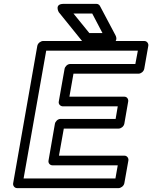

<svg xmlns="http://www.w3.org/2000/svg" viewBox="-20 -948 787 993"><path d="M578 -333H293C278 -333 266 -319 264 -308L231 -118C228 -103 240 -93 251 -93H589L577 -25H102L219 -686H693L680 -617H343C328 -617 316 -603 314 -592L284 -423C281 -408 294 -398 305 -398H589ZM594 -283C605 -283 620 -293 623 -308L643 -423C645 -434 638 -448 623 -448H339L360 -567H697C708 -567 723 -577 726 -592L747 -711C749 -722 741 -736 726 -736H203C192 -736 176 -726 173 -711L48 0C46 11 54 25 69 25H593C604 25 620 15 623 0L644 -118C646 -129 638 -143 623 -143H285L310 -283ZM510 -777H442L360 -878H457ZM550 -727C599 -727 577 -766 577 -766L497 -917C494 -923 487 -928 479 -928H309C259 -928 284 -885 284 -885L406 -734C409 -730 415 -727 422 -727Z"/></svg>

Font: Asimov
Style: WidOuIt
Weight: 500
Designer: Google
Version: Version 2.000980; 2014